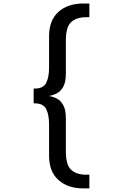

<svg xmlns="http://www.w3.org/2000/svg" viewBox="-20 -832 690 1070"><path d="M445 218Q358 218 305.8 171.2Q253.5 124.5 253.5 36V-137.5Q253.5 -194 237 -225Q220.5 -256 175 -256H167.5V-338.5H175Q220.5 -338.5 237 -369.5Q253.5 -400.5 253.5 -456.5V-630.5Q253.5 -719 305.8 -765.8Q358 -812.5 445 -812.5H478V-736H459Q406.5 -736 376.8 -709Q347 -682 347 -607V-421Q347 -373.5 332 -347.5Q317 -321.5 294.8 -310.8Q272.5 -300 251 -297Q272.5 -294.5 294.8 -283.8Q317 -273 332 -247Q347 -221 347 -173.5V12.5Q347 87.5 376.8 114.5Q406.5 141.5 459 141.5H478V218Z"/></svg>

Font: Trispace
Style: Regular
Weight: 400
Designer: Tyler Finck
Foundry: Etcetera Type Company
Version: Version 1.210; ttfautohint (v1.8.3)